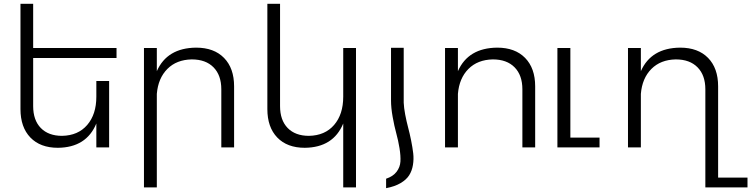

<svg xmlns="http://www.w3.org/2000/svg" viewBox="-20 -777 3960 1012"><path d="M594.2 -471.2H154.8V-217.8Q154.8 -143.6 195.1 -102.3Q235.4 -61 307.1 -61Q391.6 -62.5 439.7 -118.4Q487.8 -174.3 487.8 -267.1V-350.1H555.2V0H487.8V-126Q435.5 0.5 285.2 2Q192.4 2 140.1 -52.2Q87.9 -106.4 87.9 -202.1V-756.8H154.8V-523.9H594.2Z M1013.7 -525.9Q1107.9 -525.9 1160.9 -471.7Q1213.9 -417.5 1213.9 -321.8V0H1146.5V-306.2Q1146.5 -380.4 1105.5 -422.1Q1064.5 -463.9 990.7 -463.9Q910.6 -462.4 862.1 -413.6Q813.5 -364.7 806.6 -282.2V210.9H738.8V-523.9H806.6V-401.9Q860.8 -524.4 1013.7 -525.9Z M1789.1 -523.9H1856.4V210.9H1789.1V-126Q1736.8 0.5 1586.4 2Q1493.7 2 1441.4 -52.2Q1389.2 -106.4 1389.2 -202.1V-756.8H1456.1V-217.8Q1456.1 -143.6 1496.3 -102.3Q1536.6 -61 1608.4 -61Q1692.9 -62.5 1741 -118.4Q1789.1 -174.3 1789.1 -267.1Z M2015.1 165V214.8Q2061 206.1 2091.6 188Q2122.1 169.9 2136.7 146.7Q2151.4 123.5 2156.5 92.8Q2161.6 62 2158 31Q2154.3 0 2147 -36.6Q2139.6 -73.2 2131.1 -105.2Q2122.6 -137.2 2115.7 -173.3Q2108.9 -209.5 2107.9 -235.8V-524.9H2041V-247.1Q2041 -209 2049.6 -160.9Q2058.1 -112.8 2068.6 -74.7Q2079.1 -36.6 2085.7 3.9Q2092.3 44.4 2090.6 74.2Q2088.9 104 2070.3 128.4Q2051.8 152.8 2015.1 165Z M2600.6 -525.9Q2694.8 -525.9 2747.8 -471.7Q2800.8 -417.5 2800.8 -321.8V0H2733.4V-306.2Q2733.4 -380.4 2692.4 -422.1Q2651.4 -463.9 2577.6 -463.9Q2497.6 -462.4 2449 -413.6Q2400.4 -364.7 2393.6 -282.2V0H2325.7V-523.9H2393.6V-401.9Q2447.8 -524.4 2600.6 -525.9Z M2986.3 -51.8H3140.1V0H2918V-523.9H2986.3Z M3765.1 159.2H3919.9V210.9H3697.8V-306.2Q3697.8 -380.4 3656.7 -422.1Q3615.7 -463.9 3542 -463.9Q3461.9 -462.4 3413.3 -413.6Q3364.7 -364.7 3357.9 -282.2V0H3290V-523.9H3357.9V-401.9Q3412.1 -524.4 3564.9 -525.9Q3659.2 -525.9 3712.2 -471.7Q3765.1 -417.5 3765.1 -321.8Z"/></svg>

Font: Montserrat arm Light
Style: Regular
Weight: 300
Designer: Julieta Ulanovsky
Foundry: Julieta Ulanovsky
Version: Version 6.000;PS 006.000;hotconv 1.0.88;makeotf.lib2.5.64775